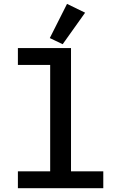

<svg xmlns="http://www.w3.org/2000/svg" viewBox="-20 -994 640 1014"><path d="M74.5 0V-89H245V-651H74.5V-740H355V-89H525.5V0ZM429.5 -927 311 -760.5 243 -793 334 -973.5Z"/></svg>

Font: Lilex Medium
Style: Regular
Weight: 500
Designer: Mike Abbink, Paul van der Laan, Pieter van Rosmalen, Mikhael Khrustik
Foundry: Mikhael Khrustik
Version: Version 1.100